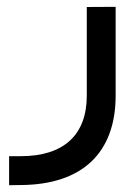

<svg xmlns="http://www.w3.org/2000/svg" viewBox="-20 -316 409 565"><path d="M6.8 143.6V229L42 228.5C223.1 227.1 320.3 132.8 320.3 -34.7V-295.9L235.4 -295.4V-34.7C235.4 81.1 167.5 143.6 41 143.6Z"/></svg>

Font: Shabnam
Style: Regular
Weight: 400
Foundry: DejaVu fonts team - Redesigned by Saber Rastikerdar - Based on Vazir font
Version: Version 5.0.1